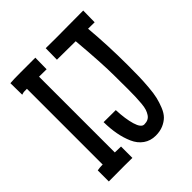

<svg xmlns="http://www.w3.org/2000/svg" viewBox="-179 -754 875 875"><g transform="rotate(-45 259.0 -316.0)"><path d="M186 -562Q167.5 -562.5 137.7 -562.5V-74.2L176.8 -73.2V0Q162.1 -0.5 125.5 -0.5Q105.5 -0.5 70.3 -0.2Q35.2 0 24.9 0V-71.3Q41 -74.2 51.3 -74.2H59.6V-562.5Q47.9 -562.5 42.5 -562.3Q37.1 -562 35.6 -561.5Q34.2 -561 31.7 -560.3Q29.3 -559.6 25.4 -558.6L24.4 -633.8Q43.9 -635.7 90.8 -635.7H154.3H187ZM251 -632.8Q263.7 -632.8 284.7 -632.6Q305.7 -632.3 314.5 -632.3Q339.8 -632.3 395 -632.8Q450.2 -633.3 493.2 -633.3L492.2 -558.6Q480.5 -558.6 471.4 -558.8Q462.4 -559.1 450.2 -559.1Q460.9 -439.5 460.9 -313.5Q460.9 -270 460.2 -241Q459.5 -211.9 456.5 -175.5Q453.6 -139.2 448 -115.5Q442.4 -91.8 432.4 -67.1Q422.4 -42.5 408.2 -28.3Q394 -14.2 372.8 -5.1Q351.6 3.9 324.2 3.9Q290.5 3.9 265.4 -13.9Q240.2 -31.7 226.6 -63Q212.9 -94.2 206.3 -130.1Q199.7 -166 199.2 -208L277.3 -207.5Q279.8 -148.4 291.5 -108.9Q303.2 -69.3 323.2 -69.3Q336.9 -69.3 346.9 -74Q356.9 -78.6 363.8 -88.9Q370.6 -99.1 374.8 -111.6Q378.9 -124 380.9 -144.8Q382.8 -165.5 383.5 -185.5Q384.3 -205.6 384.3 -235.4Q384.3 -248 384 -276.6Q383.8 -305.2 383.8 -321.8Q383.8 -402.3 370.1 -558.6Q306.6 -558.6 250 -559.6Z"/></g></svg>

Font: Fantasque Sans Mono
Style: Regular
Weight: 400
Monospace: yes
Designer: Jany Belluz
Version: Version 1.8.0 ; ttfautohint (v1.8.2)